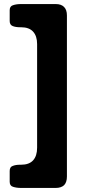

<svg xmlns="http://www.w3.org/2000/svg" viewBox="-20 -760 449 937"><path d="M82 -740.2Q59.6 -740.2 43 -734.4Q27.3 -729.5 27.3 -710Q27.3 -692.4 27.3 -657.2Q27.3 -638.7 42 -632.8Q56.6 -627 78.1 -627Q80.1 -627 83 -627Q122.1 -627 141.6 -605.5Q161.1 -584 161.1 -544.9Q161.1 -376 161.1 -39.1Q161.1 1 141.6 22.5Q122.1 43.9 83 43.9Q81.1 43.9 78.1 43.9Q56.6 43.9 42 49.8Q27.3 54.7 27.3 74.2Q27.3 91.8 27.3 127Q27.3 146.5 43 151.4Q59.6 157.2 83 157.2Q138.7 157.2 252 157.2Q278.3 157.2 293 143.6Q306.6 128.9 306.6 101.6Q306.6 -160.2 306.6 -684.6Q306.6 -711.9 293 -725.6Q279.3 -740.2 252 -740.2Q209 -740.2 167 -740.2Q124 -740.2 82 -740.2Z"/></svg>

Font: DeepSea
Style: Bold
Weight: 700
Designer: Stem
Version: Version 3.019;git-0a5106e0b